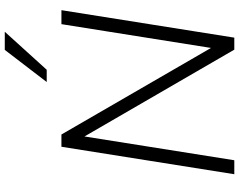

<svg xmlns="http://www.w3.org/2000/svg" viewBox="-116 -860 976 783"><g transform="rotate(-90 371.5 -468.0)"><path d="M53 0 165 -705H215L568 -95L665 -705H722L610 0H561L207 -611L110 0ZM429 -765 560 -936H634L479 -765Z"/></g></svg>

Font: Mulish Light
Style: Italic
Weight: 300
Italic angle: -9°
Designer: Vernon Adams
Foundry: Vernon Adams
Version: Version 3.603; ttfautohint (v1.8.3)